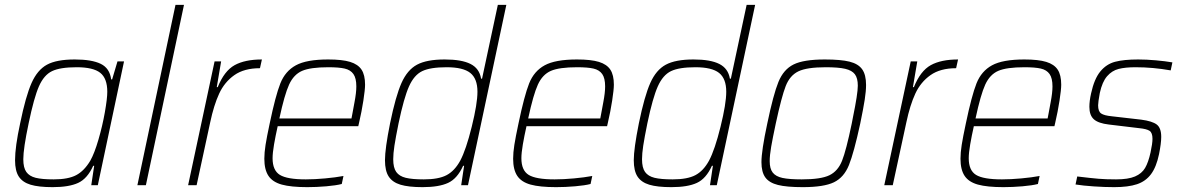

<svg xmlns="http://www.w3.org/2000/svg" viewBox="-20 -763 4873 791"><path d="M42 -103Q42 -158 63 -255Q86 -367 110 -421Q134 -475 173.5 -496.5Q213 -518 288 -518Q358 -518 395 -500Q432 -482 438 -436H442L464 -510H491L383 0H356L368 -80H364Q340 -27 302 -9.5Q264 8 197 8Q139 8 106 -2Q73 -12 57.5 -35.5Q42 -59 42 -103ZM352 -101Q369 -131 385.5 -187.5Q402 -244 412 -300.5Q422 -357 422 -385Q422 -440 393 -463Q364 -486 296 -486Q228 -486 194.5 -470Q161 -454 140.5 -407.5Q120 -361 98 -255Q76 -151 76 -107Q76 -72 88.5 -54.5Q101 -37 127 -30.5Q153 -24 201 -24Q261 -24 294 -41.5Q327 -59 352 -101Z M546 0 703 -743H738L581 0Z M864 -510H891L873 -404H877Q904 -471 946.5 -494.5Q989 -518 1059 -518L1051 -482Q986 -482 945.5 -453.5Q905 -425 883 -377.5Q861 -330 846 -259L790 0H755Z M1069 -109Q1069 -134 1074 -166Q1079 -198 1091 -254Q1115 -369 1135 -419.5Q1155 -470 1199 -494Q1243 -518 1332 -518Q1390 -518 1422.5 -508Q1455 -498 1469.5 -476Q1484 -454 1484 -414Q1484 -394 1477 -348.5Q1470 -303 1459 -256L1456 -243H1124Q1115 -203 1109 -168Q1103 -133 1103 -111Q1103 -61 1133 -42.5Q1163 -24 1240 -24Q1276 -24 1319.5 -28Q1363 -32 1395 -38L1388 -5Q1365 1 1324.5 4.5Q1284 8 1246 8Q1179 8 1141 -2.5Q1103 -13 1086 -38.5Q1069 -64 1069 -109ZM1428 -275 1432 -296Q1433 -303 1440.5 -342Q1448 -381 1448 -407Q1448 -441 1436 -458Q1424 -475 1400 -480.5Q1376 -486 1333 -486Q1259 -486 1224.5 -471Q1190 -456 1171 -414.5Q1152 -373 1131 -275Z M1566 -103Q1566 -150 1587 -255Q1610 -367 1634 -421Q1658 -475 1698 -496.5Q1738 -518 1812 -518Q1882 -518 1918.5 -499.5Q1955 -481 1962 -439H1966L2031 -743H2066L1908 0H1880L1892 -80H1888Q1864 -27 1826 -9.5Q1788 8 1721 8Q1663 8 1630 -2Q1597 -12 1581.5 -35.5Q1566 -59 1566 -103ZM1876 -101Q1900 -146 1923.5 -241Q1947 -336 1947 -385Q1947 -439 1917.5 -462.5Q1888 -486 1820 -486Q1753 -486 1719.5 -470Q1686 -454 1665 -407Q1644 -360 1622 -255Q1610 -196 1605 -163Q1600 -130 1600 -107Q1600 -72 1612.5 -54.5Q1625 -37 1651.5 -30.5Q1678 -24 1726 -24Q1787 -24 1820 -41.5Q1853 -59 1876 -101Z M2094 -109Q2094 -134 2099 -166Q2104 -198 2116 -254Q2140 -369 2160 -419.5Q2180 -470 2224 -494Q2268 -518 2357 -518Q2415 -518 2447.5 -508Q2480 -498 2494.5 -476Q2509 -454 2509 -414Q2509 -394 2502 -348.5Q2495 -303 2484 -256L2481 -243H2149Q2140 -203 2134 -168Q2128 -133 2128 -111Q2128 -61 2158 -42.5Q2188 -24 2265 -24Q2301 -24 2344.5 -28Q2388 -32 2420 -38L2413 -5Q2390 1 2349.5 4.5Q2309 8 2271 8Q2204 8 2166 -2.5Q2128 -13 2111 -38.5Q2094 -64 2094 -109ZM2453 -275 2457 -296Q2458 -303 2465.5 -342Q2473 -381 2473 -407Q2473 -441 2461 -458Q2449 -475 2425 -480.5Q2401 -486 2358 -486Q2284 -486 2249.5 -471Q2215 -456 2196 -414.5Q2177 -373 2156 -275Z M2591 -103Q2591 -150 2612 -255Q2635 -367 2659 -421Q2683 -475 2723 -496.5Q2763 -518 2837 -518Q2907 -518 2943.5 -499.5Q2980 -481 2987 -439H2991L3056 -743H3091L2933 0H2905L2917 -80H2913Q2889 -27 2851 -9.5Q2813 8 2746 8Q2688 8 2655 -2Q2622 -12 2606.5 -35.5Q2591 -59 2591 -103ZM2901 -101Q2925 -146 2948.5 -241Q2972 -336 2972 -385Q2972 -439 2942.5 -462.5Q2913 -486 2845 -486Q2778 -486 2744.5 -470Q2711 -454 2690 -407Q2669 -360 2647 -255Q2635 -196 2630 -163Q2625 -130 2625 -107Q2625 -72 2637.5 -54.5Q2650 -37 2676.5 -30.5Q2703 -24 2751 -24Q2812 -24 2845 -41.5Q2878 -59 2901 -101Z M3117 -95Q3117 -142 3141 -254Q3166 -374 3187 -425.5Q3208 -477 3249.5 -497.5Q3291 -518 3378 -518Q3444 -518 3480 -509Q3516 -500 3532 -477.5Q3548 -455 3548 -413Q3548 -388 3542.5 -352.5Q3537 -317 3524 -254Q3498 -134 3477.5 -83Q3457 -32 3415.5 -12Q3374 8 3287 8Q3221 8 3185 -1Q3149 -10 3133 -32Q3117 -54 3117 -95ZM3489 -254Q3493 -272 3494 -280Q3514 -377 3514 -410Q3514 -441 3502 -457Q3490 -473 3462 -479.5Q3434 -486 3382 -486Q3304 -486 3269 -469Q3234 -452 3217 -408.5Q3200 -365 3176 -254Q3163 -193 3157 -158Q3151 -123 3151 -99Q3151 -68 3163.5 -52Q3176 -36 3203.5 -30Q3231 -24 3283 -24Q3362 -24 3397 -41Q3432 -58 3449 -100.5Q3466 -143 3489 -254Z M3732 -510H3759L3741 -404H3745Q3772 -471 3814.5 -494.5Q3857 -518 3927 -518L3919 -482Q3854 -482 3813.5 -453.5Q3773 -425 3751 -377.5Q3729 -330 3714 -259L3658 0H3623Z M3937 -109Q3937 -134 3942 -166Q3947 -198 3959 -254Q3983 -369 4003 -419.5Q4023 -470 4067 -494Q4111 -518 4200 -518Q4258 -518 4290.5 -508Q4323 -498 4337.5 -476Q4352 -454 4352 -414Q4352 -394 4345 -348.5Q4338 -303 4327 -256L4324 -243H3992Q3983 -203 3977 -168Q3971 -133 3971 -111Q3971 -61 4001 -42.5Q4031 -24 4108 -24Q4144 -24 4187.5 -28Q4231 -32 4263 -38L4256 -5Q4233 1 4192.5 4.5Q4152 8 4114 8Q4047 8 4009 -2.5Q3971 -13 3954 -38.5Q3937 -64 3937 -109ZM4296 -275 4300 -296Q4301 -303 4308.5 -342Q4316 -381 4316 -407Q4316 -441 4304 -458Q4292 -475 4268 -480.5Q4244 -486 4201 -486Q4127 -486 4092.5 -471Q4058 -456 4039 -414.5Q4020 -373 3999 -275Z M4411 -3 4418 -36Q4476 -29 4506 -26.5Q4536 -24 4578 -24Q4628 -24 4656 -36Q4684 -48 4697.5 -71Q4711 -94 4720 -135Q4728 -172 4728 -191Q4728 -216 4716 -224Q4704 -232 4673 -235L4548 -250Q4505 -255 4486.5 -271.5Q4468 -288 4468 -323Q4468 -347 4475 -378Q4488 -438 4513 -468.5Q4538 -499 4574 -508.5Q4610 -518 4669 -518Q4703 -518 4742 -514.5Q4781 -511 4810 -506L4803 -473Q4730 -486 4658 -486Q4616 -486 4588.5 -479Q4561 -472 4541 -449Q4521 -426 4511 -380Q4504 -342 4504 -329Q4504 -304 4516.5 -295.5Q4529 -287 4560 -284L4682 -270Q4727 -264 4745.5 -250Q4764 -236 4764 -199Q4764 -173 4755 -128Q4744 -75 4722 -45.5Q4700 -16 4664 -4Q4628 8 4570 8Q4532 8 4487 5Q4442 2 4411 -3Z"/></svg>

Font: Saira Semi Condensed Thin
Style: Italic
Weight: 100
Width: 4
Italic angle: -12°
Designer: Hector Gatti with collaboration of the Omnibus-Type team
Foundry: Omnibus-Type
Version: Version 1.001; ttfautohint (v1.8)